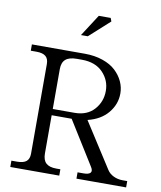

<svg xmlns="http://www.w3.org/2000/svg" viewBox="-98 -1002 908 1080"><g transform="rotate(10 356.0 -462.0)"><path d="M337.9 -362.8Q409.7 -362.8 450 -407.7Q490.2 -452.6 490.2 -514.2Q490.2 -575.2 447.3 -619.6Q404.3 -664.1 327.1 -664.1H298.8Q254.9 -664.1 234.4 -646.2Q213.9 -628.4 213.9 -590.8V-362.8ZM35.2 0V-36.1H67.9Q103.5 -36.1 120.4 -50Q137.2 -64 137.2 -94.2V-606Q137.2 -636.2 120.4 -650.1Q103.5 -664.1 67.9 -664.1H35.2V-700.2H337.9Q394.5 -700.2 440.4 -684.3Q486.3 -668.5 514.6 -641.8Q543 -615.2 558.1 -582.5Q573.2 -549.8 573.2 -514.2Q573.2 -453.1 532.5 -403.6Q491.7 -354 417 -335.9L581.1 -80.1Q593.8 -59.6 617.7 -47.9Q641.6 -36.1 670.9 -36.1H696.8V0H413.1V-36.1H446.8Q477.5 -36.1 486.6 -47.6Q495.6 -59.1 481.9 -80.1L328.1 -327.1H213.9V-108.9Q213.9 -71.3 232.7 -53.7Q251.5 -36.1 292 -36.1H314.9V0ZM297.9 -799.8 377.9 -923.8H445.8L453.1 -904.8L336.9 -799.8Z"/></g></svg>

Font: LT Superior Serif
Style: Regular
Weight: 400
Designer: Daniel Lyons
Foundry: LyonsType
Version: Version 2.120;FEAKit 1.0